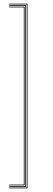

<svg xmlns="http://www.w3.org/2000/svg" viewBox="-20 -820 289 1040"><path d="M129 200H30V196H125V-796H30V-800H129ZM121 192H30V188H117V-788H30V-792H121ZM113 184H30V180H109V-780H30V-784H113Z"/></svg>

Font: Big Shoulders Inline Display Thin Thin
Style: Regular
Weight: 250
Version: Version 2.002